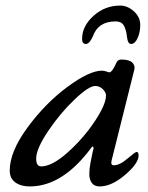

<svg xmlns="http://www.w3.org/2000/svg" viewBox="-20 -656 532 690"><path d="M437 -519Q435 -533 434 -539Q433 -545 428.5 -557Q424 -569 416 -574Q408 -579 395 -579Q333 -579 314 -526Q310 -516 303 -507Q296 -498 289 -498Q275 -498 275 -516Q275 -562 316 -599Q357 -636 412 -636Q438 -636 461 -615.5Q484 -595 484 -566Q484 -540 474.5 -519Q465 -498 451 -498Q440 -498 437 -519ZM110 -86Q110 -58 128 -58Q167 -58 223.5 -108.5Q280 -159 320.5 -220Q361 -281 361 -313Q361 -324 349.5 -335.5Q338 -347 322 -347Q299 -347 247.5 -298Q196 -249 153 -185Q110 -121 110 -86ZM463 -407 381 -79Q377 -62 389 -62Q410 -62 438 -86Q466 -110 471 -110Q478 -110 478 -97Q478 -69 429.5 -27.5Q381 14 338 14Q319 14 310 1.5Q301 -11 301 -30Q301 -49 305 -70Q309 -91 313 -110Q315 -118 316 -121Q317 -128 314 -129Q311 -130 308 -125Q205 14 87 14Q55 14 35 -0.5Q15 -15 15 -43Q15 -111 79 -198Q143 -285 222 -343.5Q301 -402 346 -402Q354 -402 362.5 -399Q371 -396 373 -396Q383 -396 398 -430Q403 -442 416 -442Q444 -442 455 -431.5Q466 -421 463 -407Z"/></svg>

Font: EB Garamond 08
Style: Italic
Weight: 400
Italic angle: -14°
Version: Version 0.016